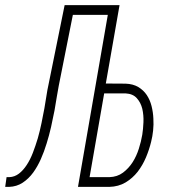

<svg xmlns="http://www.w3.org/2000/svg" viewBox="-55 -731 662 751"><path d="M412.6 -710.9H197.8L133.8 -395.5Q130.4 -380.9 127 -358.2Q123.5 -335.4 118.7 -307.6Q113.8 -280.3 107.4 -249.8Q101.1 -219.2 92.8 -189.9Q84 -160.6 73.5 -133.3Q63 -106 49.3 -85.4Q35.6 -64.5 19 -51.8Q2.4 -39.1 -18.1 -38.1H-29.3L-34.7 0H-19.5Q10.3 -1 33.7 -16.4Q57.1 -31.7 75.2 -56.6Q91.8 -79.6 104.7 -108.6Q117.7 -137.7 127.4 -169.9Q137.2 -201.2 144.8 -234.6Q152.3 -268.1 158.2 -298.8Q163.1 -327.6 167.2 -352.5Q171.4 -377.4 174.8 -395.5L230 -672.9H366.7L250 0H372.6Q408.7 -1 436 -17.3Q463.4 -33.7 483.4 -59.1Q502.9 -84.5 515.9 -115.2Q528.8 -146 536.1 -176.3Q541.5 -197.3 543.9 -220.5Q546.4 -243.7 544.9 -267.1Q543.9 -292 537.8 -316.2Q531.7 -340.3 519 -359.4Q506.3 -378.4 485.8 -390.6Q465.3 -402.8 436 -403.8L358.9 -404.3ZM352.5 -365.7H436Q464.8 -364.3 480.2 -346.9Q495.6 -329.6 501.5 -305.7Q507.3 -280.8 506.1 -252.9Q504.9 -225.1 501.5 -204.1Q497.1 -177.7 488 -149.2Q479 -120.6 463.9 -96.7Q448.2 -72.3 426 -55.7Q403.8 -39.1 373 -38.1H295.4Z"/></svg>

Font: Roboto Mono ExtraLight
Style: Italic
Weight: 250
Italic angle: -10°
Monospace: yes
Designer: Google
Version: Version 3.000